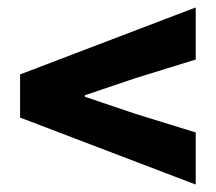

<svg xmlns="http://www.w3.org/2000/svg" viewBox="-20 -590 580 516"><path d="M506 -94 34 -274V-390L506 -570V-430L344 -380L208 -334V-330L344 -284L506 -234Z"/></svg>

Font: Source Sans 3 Black
Style: Regular
Weight: 900
Designer: Paul D. Hunt
Foundry: Adobe
Version: Version 3.046;hotconv 1.0.118;makeotfexe 2.5.65603